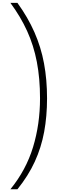

<svg xmlns="http://www.w3.org/2000/svg" viewBox="-20 -914 427 1361"><path d="M53.7 427.7Q165 291 214.4 128.4Q263.7 -34.2 263.7 -216.8Q263.7 -358.4 241.2 -475.1Q218.8 -591.8 172.4 -693.8Q126 -795.9 53.7 -893.6H103.5Q177.7 -791 224.1 -685.5Q270.5 -580.1 292 -464.8Q313.5 -349.6 313.5 -216.8Q313.5 -89.8 293 21Q272.5 131.8 226.6 231.9Q180.7 332 103.5 427.7Z"/></svg>

Font: Padauk
Style: Regular
Weight: 400
Designer: Debbi Hosken, Becca Hirsbrunner Spalinger
Foundry: SIL International
Version: Version 5.003